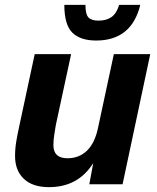

<svg xmlns="http://www.w3.org/2000/svg" viewBox="-20 -759 648 791"><path d="M182 12Q114 12 78 -22.5Q42 -57 42 -116Q42 -146 47 -176Q52 -206 58 -233L123 -536H273L210 -244Q207 -225 203.5 -203.5Q200 -182 200 -161Q200 -107 258 -107Q306 -107 338.5 -138.5Q371 -170 384 -233L449 -536H599L485 0H348L364 -87Q302 12 182 12ZM376 -592Q311 -592 278 -624.5Q245 -657 245 -739H332Q332 -700 344.5 -687Q357 -674 386 -674Q418 -674 439 -688.5Q460 -703 471 -739H558Q522 -592 376 -592Z"/></svg>

Font: Geist
Style: Bold Italic
Weight: 700
Italic angle: -12°
Designer: Basement.studio, Andrés Briganti, Mateo Zaragoza
Foundry: Basement.studio, Vercel, Andrés Briganti, Guido Ferreyra, Mateo Zaragoza
Version: Version 1.500; ttfautohint (v1.8.4.7-5d5b)